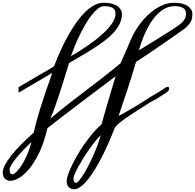

<svg xmlns="http://www.w3.org/2000/svg" viewBox="-136 -839 1429 1406"><path d="M704.6 97.7Q663.6 202.1 622.6 285.4Q581.5 368.7 543 426.8Q504.4 484.9 470 515.9Q435.5 546.9 407.2 546.9Q382.3 546.9 367.2 531Q352.1 515.1 352.1 485.8Q352.1 470.2 361.6 441.7Q371.1 413.1 388.2 377Q405.3 340.8 429 299.6Q452.6 258.3 481.2 217.5Q509.8 176.8 542 138.4Q574.2 100.1 608.4 69.8Q613.8 49.3 621.6 21.5Q629.4 -6.3 638.4 -37.8Q647.5 -69.3 657.5 -102.8Q667.5 -136.2 677 -168.5Q686.5 -200.7 695.3 -229.5Q704.1 -258.3 710.9 -280.8Q661.1 -243.2 611.1 -205.6Q561 -168 512.9 -131.6Q464.8 -95.2 420.2 -61.3Q375.5 -27.3 336.4 2.4Q297.4 32.2 265.4 57.1Q233.4 82 210.9 100.1Q187.5 202.6 152.8 275.4Q118.2 348.1 80.1 394.8Q42 441.4 4.9 463.1Q-32.2 484.9 -60.5 484.9Q-85.4 484.9 -100.6 469Q-115.7 453.1 -115.7 423.8Q-115.7 400.4 -99.4 368.7Q-83 336.9 -53.2 299.3Q-23.4 261.7 18.6 219.2Q60.5 176.8 111.8 131.3Q124 67.9 157.5 -41Q190.9 -149.9 247.1 -305.7L0 -160.2V-200.7L108.9 -264.6Q130.4 -277.3 152.8 -290.3Q175.3 -303.2 195.6 -314.9Q215.8 -326.7 232.7 -336.7Q249.5 -346.7 259.8 -353.5Q284.7 -419.4 311.3 -476.8Q337.9 -534.2 367.2 -585.9Q392.1 -629.4 421.1 -671.4Q450.2 -713.4 482.7 -746.1Q515.1 -778.8 550.3 -798.8Q585.4 -818.8 623 -818.8Q658.7 -818.8 684.1 -811.8Q709.5 -804.7 725.6 -793Q741.7 -781.2 749.3 -766.8Q756.8 -752.4 756.8 -737.8Q756.8 -700.2 741.2 -666.7Q725.6 -633.3 698 -602.5Q670.4 -571.8 633.3 -543.2Q596.2 -514.6 553.2 -487.1Q510.3 -459.5 463.4 -432.4Q416.5 -405.3 370.1 -377.4Q353.5 -325.2 336.7 -270.3Q319.8 -215.3 302.5 -162.1Q285.2 -108.9 267.8 -59.8Q250.5 -10.7 232.9 30.3Q296.9 -24.9 356.7 -71.5Q416.5 -118.2 477.8 -164.8Q539.1 -211.4 605 -262.2Q670.9 -313 747.1 -376L772.5 -434.1Q783.7 -459 796.1 -488Q808.6 -517.1 819.8 -543.9Q832.5 -574.2 851.3 -606.7Q870.1 -639.2 893.6 -669.7Q917 -700.2 945.1 -727.3Q973.1 -754.4 1004.2 -774.7Q1035.2 -794.9 1069.3 -806.9Q1103.5 -818.8 1139.2 -818.8Q1174.8 -818.8 1200.2 -811.8Q1225.6 -804.7 1241.7 -793Q1257.8 -781.2 1265.4 -766.8Q1272.9 -752.4 1272.9 -737.8Q1272.9 -725.1 1271.2 -710.9Q1269.5 -696.8 1261.5 -681.2Q1253.4 -665.5 1236.6 -647.9Q1219.7 -630.4 1189.9 -610.8Q1183.6 -606.4 1165.8 -593.8Q1147.9 -581.1 1122.1 -563.2Q1096.2 -545.4 1064.2 -523.2Q1032.2 -501 997.8 -477.3Q963.4 -453.6 928 -430.2Q892.6 -406.7 859.9 -385.7Q840.3 -318.4 823.7 -265.4Q807.1 -212.4 791.7 -166.7Q776.4 -121.1 762 -78.6Q747.6 -36.1 732.4 10.7Q764.6 -6.8 794.9 -24.2Q825.2 -41.5 855.2 -59.6Q885.3 -77.6 915.5 -96.7Q945.8 -115.7 978 -136.7Q1004.4 -150.9 1029.5 -166.7Q1054.7 -182.6 1081.1 -200.7Q1086.9 -203.6 1091.8 -203.6Q1097.2 -203.6 1100.1 -200Q1103 -196.3 1103 -190.9Q1103 -184.1 1097.7 -175.5Q1092.3 -167 1081.1 -160.2Q1052.7 -140.6 1024.2 -123.3Q995.6 -106 965.8 -90.8Q946.8 -78.6 920.9 -62.5Q895 -46.4 867.2 -28.6Q839.4 -10.7 811.8 7.8Q784.2 26.4 761.5 43.2Q738.8 60.1 723.4 74.2Q708 88.4 704.6 97.7ZM383.3 -427.2Q449.7 -465.8 509.3 -507.1Q568.8 -548.3 613.3 -588.6Q657.7 -628.9 683.8 -666.7Q710 -704.6 710 -736.8Q710 -745.1 708 -755.1Q706.1 -765.1 697.8 -773.7Q689.5 -782.2 672.6 -788.1Q655.8 -793.9 626.5 -793.9Q604 -793.9 580.3 -775.1Q556.6 -756.3 533 -725.8Q509.3 -695.3 486.8 -656.2Q464.4 -617.2 444.8 -576.4Q425.3 -535.6 409.4 -496.6Q393.6 -457.5 383.3 -427.2ZM880.9 -469.7Q880.4 -469.7 893.1 -477.5Q905.8 -485.4 926.8 -498.3Q947.8 -511.2 974.9 -527.8Q1002 -544.4 1030.5 -562.3Q1059.1 -580.1 1086.9 -597.7Q1114.7 -615.2 1137.2 -629.9Q1158.7 -643.6 1175.3 -656Q1191.9 -668.5 1203.1 -680.9Q1214.4 -693.4 1220.2 -707Q1226.1 -720.7 1226.1 -736.8Q1226.1 -745.1 1224.1 -755.1Q1222.2 -765.1 1213.9 -773.7Q1205.6 -782.2 1188.7 -788.1Q1171.9 -793.9 1142.6 -793.9Q1108.4 -793.9 1078.9 -780Q1049.3 -766.1 1023.7 -742.2Q998 -718.3 976.3 -686.3Q954.6 -654.3 936.8 -618.2Q918.9 -582 905 -543.9Q891.1 -505.9 880.9 -469.7ZM402.3 464.8Q402.3 499.5 420.4 499.5Q428.7 499.5 443.1 483.4Q457.5 467.3 474.4 439.9Q491.2 412.6 509.8 377.2Q528.3 341.8 545.7 303Q563 264.2 577.6 224.9Q592.3 185.5 601.6 150.9Q582.5 168.9 560.5 196.3Q538.6 223.6 516.4 255.4Q494.1 287.1 473.6 320.3Q453.1 353.5 437.3 382.3Q421.4 411.1 411.9 433.3Q402.3 455.6 402.3 464.8ZM-65.4 402.8Q-65.4 437.5 -47.4 437.5Q-34.7 437.5 -16.1 419.9Q2.4 402.3 22.7 370.8Q43 339.4 62 295.9Q81.1 252.4 94.7 200.2Q66.4 227.1 37.8 256.6Q9.3 286.1 -13.7 314Q-36.6 341.8 -51 365.2Q-65.4 388.7 -65.4 402.8Z"/></svg>

Font: Meddon
Style: Regular
Weight: 400
Designer: Vernon Adams
Foundry: Vernon Adams
Version: Version 1.000